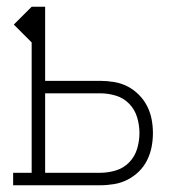

<svg xmlns="http://www.w3.org/2000/svg" viewBox="-20 -550 540 570"><path d="M19 0V-37H74V-424L21 -477L74 -530H114V-310H277Q298 -310 319 -306.5Q340 -303 358.5 -293.5Q377 -284 392 -269Q407 -254 416.5 -235.5Q426 -217 430 -196.5Q434 -176 434 -155Q434 -134 430 -113.5Q426 -93 416.5 -74Q407 -55 392 -40.5Q377 -26 358.5 -16.5Q340 -7 319 -3.5Q298 0 277 0ZM114 -37H277Q301 -37 324 -44Q347 -51 363.5 -68Q380 -85 387 -108Q394 -131 394 -155Q394 -179 387 -202Q380 -225 363.5 -242Q347 -259 324 -266Q301 -273 277 -273H114Z"/></svg>

Font: Iosevka Slab Extralight
Style: Regular
Weight: 200
Monospace: yes
Designer: Belleve Invis
Foundry: Belleve Invis
Version: Version 11.1.1; ttfautohint (v1.8.3)